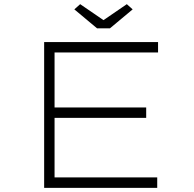

<svg xmlns="http://www.w3.org/2000/svg" viewBox="-20 -902 934 922"><path d="M192 0V-700H739V-650H242V-50H735V0ZM219 -336V-386H682V-336ZM446 -766 337 -857 365 -882 492 -795H462L589 -882L617 -857L508 -766Z"/></svg>

Font: Lexend Zetta ExtraLight
Style: Regular
Weight: 250
Version: Version 1.007